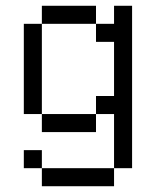

<svg xmlns="http://www.w3.org/2000/svg" viewBox="-20 -520 540 665"><path d="M125 62.5V125H375V62.5ZM125 62.5V0H62.5V62.5ZM375 62.5H437.5V-500H375V-437.5H312.5V-375H375V-187.5H312.5V-125H125V-62.5H312.5V-125H375ZM125 -125V-437.5H62.5V-125ZM125 -437.5H312.5V-500H125Z"/></svg>

Font: BFUnifontExMono
Style: Regular
Weight: 500
Version: Version 15.0.06